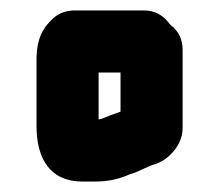

<svg xmlns="http://www.w3.org/2000/svg" viewBox="-20 -704 420 368"><path d="M174 -476C173 -476 171 -476 170 -475H169V-565H211V-490C196 -485 189 -482 174 -476ZM138 -356H160C190 -356 208 -361 229 -370C245 -374 261 -385 279 -390C303 -398 330 -426 330 -458V-609C330 -629 322 -645 306 -657C293 -675 277 -684 256 -684H124C107 -684 93 -679 82 -669C61 -650 51 -629 50 -594V-462C50 -400 76 -356 138 -356Z"/></svg>

Font: Electronic
Style: Nord
Weight: 900
Version: Version 1.011